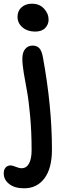

<svg xmlns="http://www.w3.org/2000/svg" viewBox="-60 -767 355 1032"><path d="M128.9 -597.2Q87.9 -597.2 61 -619.9Q34.2 -642.6 34.2 -676.8Q34.2 -708.5 55.9 -727.8Q77.6 -747.1 111.8 -747.1Q151.9 -747.1 176.5 -720.7Q201.2 -694.3 201.2 -661.1Q201.2 -635.7 182.9 -616.5Q164.6 -597.2 128.9 -597.2ZM69.8 245.1Q18.6 245.1 -10.7 221.9Q-40 198.7 -40 165Q-40 145 -29.8 133.5Q-19.5 122.1 -2.9 122.1Q6.8 122.1 24.7 129.6Q42.5 137.2 56.2 137.2Q82 137.2 95.9 112.1Q109.9 86.9 109.9 40Q109.9 -56.6 102.1 -142.8Q94.2 -229 85 -277.6Q75.7 -326.2 67.9 -373.8Q60.1 -421.4 60.1 -450.2Q60.1 -485.4 75.4 -503.7Q90.8 -522 115.2 -522Q138.2 -522 151.4 -507.8Q164.6 -493.7 170.9 -458Q219.2 -194.3 219.2 37.1Q219.2 137.7 179 191.4Q138.7 245.1 69.8 245.1Z"/></svg>

Font: Shantell Sans Bouncy
Style: Regular
Weight: 500
Designer: Stephen Nixon, Anya Danilova, Shantell Martin
Foundry: Arrow Type
Version: Version 1.006;[9816181b4]